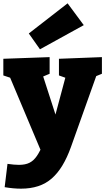

<svg xmlns="http://www.w3.org/2000/svg" viewBox="-26 -888 632 1153"><path d="M2 236 19 96Q39 99 56.5 100.5Q74 102 88 102Q126 102 151 89.5Q176 77 195.5 48.5Q215 20 235 -29L227 35L30 -433L45 -418L-6 -435V-535L272 -545V-445L222 -424L230 -439L335 -114L287 -125L370 -435L378 -417L328 -435V-535L586 -545V-445L530 -422L554 -437L400 -5Q377 59 348.5 106Q320 153 284.5 184Q249 215 203 230Q157 245 100 245Q55 245 2 236ZM214 -592 147 -687 380 -868 477 -737Z"/></svg>

Font: Bitter Thin Black
Style: Regular
Weight: 900
Version: Version 3.020